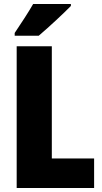

<svg xmlns="http://www.w3.org/2000/svg" viewBox="-20 -947 514 967"><path d="M337 -917V-927H147C122 -883 86 -829 54 -781V-767H175C226 -810 303 -882 337 -917ZM64 0H454V-149H241V-714H64Z"/></svg>

Font: Noto Sans Gurmukhi Condensed Black
Style: Regular
Weight: 900
Width: 3
Designer: Jelle Bosma - Monotype Design Team
Foundry: Monotype Imaging Inc.
Version: Version 2.004